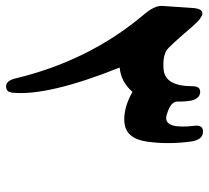

<svg xmlns="http://www.w3.org/2000/svg" viewBox="-70 -552 704 647"><g transform="rotate(90 282.5 -229.0)"><path d="M403.3 -560.5Q431.2 -560.5 436.5 -519Q446.8 -443.4 436.8 -372.3Q426.8 -301.3 373.5 -295.9Q326.2 -291 269 -322.8Q234.9 -283.7 187 -279.8Q283.2 -39.6 272 80.6Q270.5 97.2 260.7 101.1Q233.9 110.8 224.1 72.8Q164.6 -176.8 7.8 -362.3Q-22.5 -397.9 -20.5 -423.3L-13.7 -524.9Q-9.3 -591.3 47.4 -526.4Q116.7 -445.3 128.9 -438Q151.4 -424.3 192.9 -427.7Q250 -432.1 250 -524.9Q250 -553.7 272.5 -550.8Q287.6 -548.8 294.9 -532.2Q302.2 -515.6 301.8 -473.6Q301.8 -455.1 332.5 -442.9Q347.7 -437 356 -436.5Q395 -434.6 383.3 -532.2Q379.9 -561 403.3 -560.5Z"/></g></svg>

Font: Amiri
Style: Bold Slanted
Weight: 700
Italic angle: 9°
Designer: Khaled Hosny
Version: Version 000.107